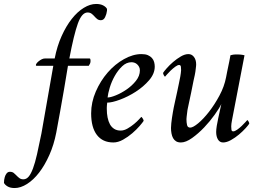

<svg xmlns="http://www.w3.org/2000/svg" viewBox="-145 -713 1318 969"><path d="M340 -693Q310 -693 278 -673.5Q246 -654 217.5 -618Q189 -582 166 -531Q143 -480 131 -418H83Q74 -418 66 -414Q58 -410 51 -404.5Q44 -399 40 -393.5Q36 -388 36 -384Q38 -381 38 -381H124L64 -39Q52 21 42 65Q32 109 21.5 137Q11 165 -0.5 178.5Q-12 192 -27 192Q-39 192 -47 186Q-55 180 -61.5 173Q-68 166 -75.5 160Q-83 154 -95 154Q-105 154 -111.5 162Q-118 170 -121 181Q-123 188 -124 195Q-125 202 -125 210Q-120 220 -106.5 228Q-93 236 -71 236Q-41 236 -8.5 215.5Q24 195 52.5 158Q81 121 104 69.5Q127 18 139 -44Q148 -92 158.5 -150.5Q169 -209 178 -261Q188 -321 198 -381H303Q307 -387 309.5 -392.5Q312 -398 312 -406Q312 -410 311 -414Q310 -418 307 -418H205Q228 -539 248 -594.5Q268 -650 297 -650Q309 -650 317 -644Q325 -638 331.5 -630.5Q338 -623 345.5 -617Q353 -611 364 -611Q378 -611 385.5 -626.5Q393 -642 395 -659Q395 -660 395 -663.5Q395 -667 395 -668Q390 -678 376 -685.5Q362 -693 340 -693Z M569 -440Q526 -440 480.5 -414.5Q435 -389 398.5 -347Q362 -305 338.5 -251Q315 -197 315 -141Q315 -70 344 -32Q373 6 427 6Q451 6 476 -8Q501 -22 522.5 -40.5Q544 -59 559.5 -77Q575 -95 580 -103Q580 -108 575 -115.5Q570 -123 568 -123Q567 -122 557 -111Q547 -100 532 -87.5Q517 -75 499 -64.5Q481 -54 464 -54Q445 -54 431.5 -62.5Q418 -71 410 -85.5Q402 -100 398 -120Q394 -140 394 -163Q394 -165 394 -170Q394 -175 394.5 -180Q395 -185 395.5 -189.5Q396 -194 396 -195Q420 -195 460.5 -210Q501 -225 540 -250Q579 -275 607.5 -308Q636 -341 636 -377Q636 -388 633 -399.5Q630 -411 622 -420Q614 -429 601.5 -434.5Q589 -440 569 -440ZM398 -221Q400 -241 409 -271Q418 -301 434 -329.5Q450 -358 471.5 -378.5Q493 -399 519 -399Q526 -399 533.5 -396.5Q541 -394 547 -388.5Q553 -383 557 -375.5Q561 -368 561 -358Q561 -330 541 -305Q521 -280 494 -261.5Q467 -243 440 -232Q413 -221 398 -221Z M946 -47Q946 -24 955 -9Q964 6 981 6Q999 6 1020.5 -6Q1042 -18 1061 -34Q1080 -50 1094.5 -66Q1109 -82 1113 -89Q1113 -94 1109 -100.5Q1105 -107 1103 -107Q1102 -106 1094 -97Q1086 -88 1075 -77.5Q1064 -67 1052 -58.5Q1040 -50 1032 -50Q1024 -50 1023 -59Q1022 -68 1022 -75Q1022 -79 1023 -89Q1024 -99 1026 -107L1089 -434Q1085 -435 1079.5 -436Q1074 -437 1069 -437.5Q1064 -438 1059 -438Q1054 -438 1050 -438Q1046 -438 1042 -438Q1038 -438 1034 -437.5Q1030 -437 1026 -436Q1022 -435 1018 -434Q1015 -418 1012.5 -404.5Q1010 -391 1007 -378Q1004 -365 1001.5 -351.5Q999 -338 996 -323Q987 -276 962.5 -230.5Q938 -185 910 -149Q882 -113 855.5 -91Q829 -69 815 -69Q802 -69 799 -82Q796 -95 796 -112Q796 -116 797 -124Q798 -132 799 -140.5Q800 -149 801 -156.5Q802 -164 803 -167Q812 -212 820 -247Q826 -278 831.5 -304.5Q837 -331 838 -334Q840 -342 841 -350.5Q842 -359 843 -366.5Q844 -374 844.5 -379.5Q845 -385 845 -388Q845 -411 834 -425.5Q823 -440 806 -440Q788 -440 767.5 -428Q747 -416 728.5 -400Q710 -384 696 -368Q682 -352 678 -345Q678 -340 682 -333Q686 -326 688 -326Q689 -327 697 -336.5Q705 -346 716 -356.5Q727 -367 739 -376Q751 -385 759 -385Q767 -385 768 -375.5Q769 -366 769 -359Q769 -355 767.5 -343.5Q766 -332 765 -327Q763 -316 758.5 -294.5Q754 -273 749 -249Q744 -225 739 -203.5Q734 -182 732 -171Q730 -160 727.5 -146.5Q725 -133 723 -118.5Q721 -104 719.5 -91Q718 -78 718 -67Q718 -53 720.5 -39.5Q723 -26 728.5 -16Q734 -6 743.5 0Q753 6 768 6Q793 6 824.5 -16.5Q856 -39 885.5 -70Q915 -101 938.5 -134Q962 -167 972 -188Q969 -175 965 -156Q961 -137 956.5 -117Q952 -97 949 -78Q946 -59 946 -47Z"/></svg>

Font: Vermiglione
Style: Italic
Weight: 400
Italic angle: -11°
Version: Version 1.105